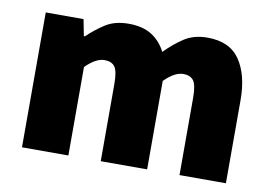

<svg xmlns="http://www.w3.org/2000/svg" viewBox="-61 -607 990 701"><g transform="rotate(10 434.0 -256.0)"><path d="M58 0V-500H198L210 -439H214Q244 -468 278.5 -490Q313 -512 364 -512Q415 -512 448.5 -491.5Q482 -471 502 -432Q533 -464 569 -488Q605 -512 656 -512Q739 -512 776.5 -456.5Q814 -401 814 -308V0H642V-286Q642 -334 630 -350Q618 -366 592 -366Q560 -366 522 -328V0H350V-286Q350 -334 338 -350Q326 -366 300 -366Q268 -366 230 -328V0Z"/></g></svg>

Font: Assistant ExtraBold
Style: Regular
Weight: 800
Designer: Hebrew By Ben Nathan, Latin by Paul Hunt
Version: Version 3.000